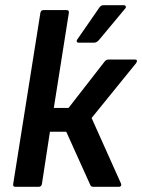

<svg xmlns="http://www.w3.org/2000/svg" viewBox="-20 -722 549 742"><path d="M501 -492Q508 -492 509 -488Q510 -484 506 -478L334 -266L447 -14Q450 -8 447.5 -4Q445 0 439 0H341Q332 0 329 -7L236 -213H173L142 -11Q140 0 129 0H40Q29 0 31 -11L136 -672Q138 -683 148 -683H237Q248 -683 246 -672L188 -305H245L385 -485Q391 -492 400 -492ZM284 -557Q279 -557 277 -561Q275 -565 279 -570L362 -690Q369 -702 380 -702H458Q464 -702 466 -697.5Q468 -693 463 -688L363 -568Q354 -557 343 -557Z"/></svg>

Font: Sofia Sans Semi Condensed
Style: Bold Italic
Weight: 700
Italic angle: -9°
Version: Version 4.100